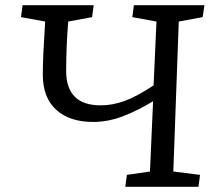

<svg xmlns="http://www.w3.org/2000/svg" viewBox="-20 -720 841 740"><path d="M570 -330Q515 -296 456.5 -273Q398 -250 339 -250Q248 -250 196.5 -297Q145 -344 145 -432Q145 -467 147 -512.5Q149 -558 154 -637L61 -654L67 -700H341L335 -654L243 -637Q239 -589 237 -541Q235 -493 235 -445Q235 -382 267.5 -348Q300 -314 368 -314Q414 -314 460.5 -331Q507 -348 572 -391L583 -637L490 -654L496 -700H768L761 -654L669 -637L648 -59L751 -46L745 0H463L469 -46L558 -59Z"/></svg>

Font: Literata 7pt
Style: Italic
Weight: 400
Italic angle: -2°
Designer: Latin by Veronika Burian and Jose Scaglione. Greek by Irene Vlachou. Cyrillic by Vera Evstafieva
Foundry: TypeTogether
Version: Version 3.002